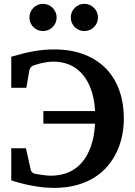

<svg xmlns="http://www.w3.org/2000/svg" viewBox="-20 -938 686 975"><path d="M608.9 -336.9Q608.9 -293.9 600.6 -251.2Q592.3 -208.5 574.2 -169.4Q556.2 -130.4 528.1 -96.4Q500 -62.5 460.7 -37.6Q421.4 -12.7 370.1 1.7Q318.8 16.1 254.9 16.1Q213.4 16.1 174.6 10.3Q135.7 4.4 105 -2.9Q69.3 -11.2 37.1 -22V-185.1H111.8L136.2 -75.2Q137.2 -68.8 141.6 -64.5Q146 -60.1 151.9 -57.1Q152.8 -56.6 161.6 -54.9Q170.4 -53.2 183.1 -51.3Q195.8 -49.3 210.9 -47.6Q226.1 -45.9 240.2 -45.9Q286.1 -45.9 325.2 -61.8Q364.3 -77.6 393.6 -110.4Q422.9 -143.1 440.9 -192.9Q459 -242.7 462.9 -310.1H200.2V-374H462.9Q459 -441.4 440.4 -489Q421.9 -536.6 393.3 -566.9Q364.7 -597.2 328.4 -611.1Q292 -625 252.9 -625Q234.9 -625 217.5 -622.3Q200.2 -619.6 185.5 -616.2Q170.9 -612.8 159.9 -608.9Q148.9 -605 144 -603Q139.6 -600.6 135 -594Q130.4 -587.4 128.9 -580.1L113.8 -492.2H37.1V-649.9Q67.9 -658.7 95.5 -665.8Q123 -672.9 149.2 -677.5Q175.3 -682.1 200.9 -684.6Q226.6 -687 253.9 -687Q343.3 -687 409.9 -660.4Q476.6 -633.8 520.8 -586.9Q564.9 -540 586.9 -476.1Q608.9 -412.1 608.9 -336.9ZM267.6 -849.1Q267.6 -835 262.2 -822.5Q256.8 -810.1 247.3 -800.5Q237.8 -791 225.1 -785.6Q212.4 -780.3 198.2 -780.3Q184.1 -780.3 171.4 -785.6Q158.7 -791 149.4 -800.5Q140.1 -810.1 134.8 -822.5Q129.4 -835 129.4 -849.1Q129.4 -863.3 134.8 -876Q140.1 -888.7 149.4 -898.2Q158.7 -907.7 171.4 -913.1Q184.1 -918.5 198.2 -918.5Q212.4 -918.5 225.1 -913.1Q237.8 -907.7 247.3 -898.2Q256.8 -888.7 262.2 -876Q267.6 -863.3 267.6 -849.1ZM477.5 -849.1Q477.5 -835 472.2 -822.5Q466.8 -810.1 457.3 -800.5Q447.8 -791 435.1 -785.6Q422.4 -780.3 408.2 -780.3Q394 -780.3 381.6 -785.6Q369.1 -791 359.6 -800.5Q350.1 -810.1 344.7 -822.5Q339.4 -835 339.4 -849.1Q339.4 -863.3 344.7 -876Q350.1 -888.7 359.6 -898.2Q369.1 -907.7 381.6 -913.1Q394 -918.5 408.2 -918.5Q422.4 -918.5 435.1 -913.1Q447.8 -907.7 457.3 -898.2Q466.8 -888.7 472.2 -876Q477.5 -863.3 477.5 -849.1Z"/></svg>

Font: Charis SIL
Style: Bold
Weight: 700
Foundry: SIL International
Version: Version 4.112